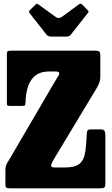

<svg xmlns="http://www.w3.org/2000/svg" viewBox="-20 -1026 612 1046"><path d="M43.5 -750H499.5Q515.5 -750 521 -744.8Q526.5 -739.5 526.5 -723V-611.5Q526.5 -587.5 519.2 -570.8Q512 -554 503.5 -540.5L277.5 -165.5Q269.5 -151.5 264 -141.5Q258.5 -131.5 258.5 -123Q258.5 -119 262.8 -116.2Q267 -113.5 283 -113.5H332.5Q386.5 -113.5 411 -132Q435.5 -150.5 442.8 -189.8Q450 -229 452.5 -292Q453 -309.5 456.8 -315.2Q460.5 -321 478.5 -321H530.5Q546.5 -321 550.2 -311.5Q554 -302 554 -287.5V-30.5Q554 -9 548.2 -4.5Q542.5 0 521.5 0H39.5Q21 0 15.2 -3Q9.5 -6 9.5 -25V-96Q9.5 -118.5 15.5 -130.8Q21.5 -143 29.5 -155L288.5 -598Q294.5 -608 298.8 -614Q303 -620 303 -626Q303 -636.5 284.5 -636.5H246.5Q184.5 -636.5 153.2 -594.5Q122 -552.5 119 -471Q118.5 -454.5 115.5 -451.8Q112.5 -449 95.5 -449H36Q22.5 -449 20 -452Q17.5 -455 17.5 -468.5V-727.5Q17.5 -744 22.2 -747Q27 -750 43.5 -750ZM233.5 -837 141 -955Q134 -962.5 143.5 -971.5L173 -1000.5Q179.5 -1006 181.8 -1005.8Q184 -1005.5 191 -1000.5L283.5 -933.5Q300 -922 316 -933.5L410.5 -1002.5Q416.5 -1007 420.2 -1005.8Q424 -1004.5 429.5 -999.5L456 -972.5Q462 -966.5 462.5 -963.8Q463 -961 458 -954.5L365 -836Q358 -826.5 339 -826.5H260.5Q242 -826.5 233.5 -837Z"/></svg>

Font: Besley* Condensed Heavy
Style: Regular
Weight: 800
Width: 3
Designer: Owen Earl
Foundry: indestructible type*
Version: Version 3.000; ttfautohint (v1.8.3)